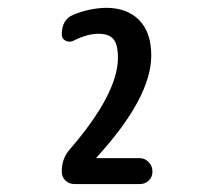

<svg xmlns="http://www.w3.org/2000/svg" viewBox="-20 -756 540 484"><path d="M332 -357.4Q344.7 -357.4 354.5 -347.7Q364.3 -337.9 364.3 -323.7Q364.3 -309.6 355 -300.8Q345.7 -292 332 -292H168Q154.3 -292 145 -300.8Q135.7 -309.6 135.7 -324.2Q135.7 -357.4 157.2 -380.9Q277.3 -520.5 277.3 -610.4Q277.3 -643.6 266.1 -657.2Q254.9 -670.9 228.5 -670.9Q200.2 -670.9 165 -653.3Q155.3 -648.4 145.5 -653.3Q135.7 -658.2 135.7 -668.9Q135.7 -707 165 -718.8Q205.1 -735.4 247.1 -736.3Q300.8 -736.3 331.1 -705.1Q361.3 -673.8 361.3 -616.2Q361.3 -509.8 223.6 -359.4L222.7 -357.4H223.6Z"/></svg>

Font: Rounded-L Mgen+ 1mn bold
Style: Bold
Weight: 700
Designer: [Source Han Sans]
Ryoko NISHIZUKA  (kana & ideographs); Paul D. Hunt (Latin, Greek & Cyrillic); Wenlong ZHANG  (bopomofo
Version: Version 1.059.20150602